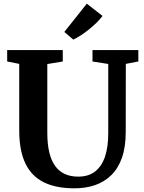

<svg xmlns="http://www.w3.org/2000/svg" viewBox="-20 -1015 782 1043"><path d="M384.5 8Q284 8 217.5 -25Q151 -58 117.8 -127.5Q84.5 -197 84.5 -306V-668L19 -681V-743H321V-681L237 -667V-293Q237 -232 247.8 -187.2Q258.5 -142.5 279.8 -113.2Q301 -84 332.2 -69.8Q363.5 -55.5 405 -55.5Q462 -55.5 498 -84.5Q534 -113.5 551 -166Q568 -218.5 568 -290V-667.5L482.5 -681V-743H731.5V-681L663.5 -668L663 -298Q663 -216.5 642.5 -158.2Q622 -100 584.2 -63.2Q546.5 -26.5 495.8 -9.2Q445 8 384.5 8ZM378 -800 329.5 -841.5 451.5 -995 537 -928.5Q522.5 -909 502.8 -890Q483 -871 461.5 -853.8Q440 -836.5 418.8 -822.8Q397.5 -809 378.5 -800Z"/></svg>

Font: Merriweather 20pt
Style: Bold
Weight: 700
Version: Version 2.100